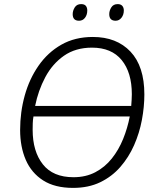

<svg xmlns="http://www.w3.org/2000/svg" viewBox="-20 -905 759 935"><path d="M336 10Q247 10 190 -26.5Q133 -63 105.5 -126.5Q78 -190 78 -272Q78 -359 100.5 -440Q123 -521 168 -585.5Q213 -650 279 -687.5Q345 -725 432 -725Q548 -725 615.5 -653.5Q683 -582 683 -445Q683 -385 671 -321Q659 -257 633 -198Q607 -139 566 -92Q525 -45 468 -17.5Q411 10 336 10ZM619 -389Q620 -403 621 -417.5Q622 -432 622 -446Q622 -552 572.5 -612.5Q523 -673 428 -673Q348 -673 291.5 -633.5Q235 -594 200.5 -529Q166 -464 151 -389ZM338 -42Q398 -42 444.5 -66.5Q491 -91 524.5 -133Q558 -175 579.5 -228Q601 -281 612 -338H143Q140 -321 139.5 -304.5Q139 -288 139 -273Q139 -168 188.5 -105Q238 -42 338 -42ZM543 -804Q512 -804 512 -836Q512 -853 522 -869Q532 -885 553 -885Q568 -885 575.5 -876.5Q583 -868 583 -854Q583 -833 571.5 -818.5Q560 -804 543 -804ZM365 -804Q334 -804 334 -836Q334 -853 344 -869Q354 -885 375 -885Q391 -885 398 -876.5Q405 -868 405 -854Q405 -833 394 -818.5Q383 -804 365 -804Z"/></svg>

Font: Noto Sans Light
Style: Italic
Weight: 300
Italic angle: -12°
Designer: Monotype Design Team
Foundry: Monotype Imaging Inc.
Version: Version 2.013; ttfautohint (v1.8.4.7-5d5b)